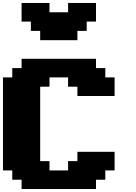

<svg xmlns="http://www.w3.org/2000/svg" viewBox="-20 -1270 915 1290"><path d="M125 0H625V-62.5H687.5V-125H750V-250H500V-187.5H437.5V-125H312.5V-187.5H250V-687.5H312.5V-750H437.5V-687.5H500V-625H750V-750H687.5V-812.5H625V-875H125V-812.5H62.5V-750H0V-125H62.5V-62.5H125ZM250 -1000H500V-1062.5H562.5V-1125H625V-1250H437.5V-1187.5H312.5V-1250H125V-1125H187.5V-1062.5H250Z"/></svg>

Font: Faithful 32x
Style: Bold
Weight: 400
Foundry: Faithful Resource Pack
Version: Version 1.0; January 27, 2023